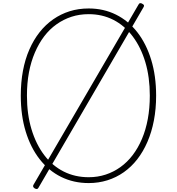

<svg xmlns="http://www.w3.org/2000/svg" viewBox="-20 -1170 1148 1247"><path d="M556 19Q458 19 377 -21Q296 -61 237.5 -136Q179 -211 147 -315.5Q115 -420 115 -549Q115 -635 129 -710Q143 -785 170.5 -848Q198 -911 237 -960.5Q276 -1010 325.5 -1044.5Q375 -1079 432.5 -1097Q490 -1115 556 -1115Q653 -1115 733.5 -1075Q814 -1035 872 -960.5Q930 -886 962 -781.5Q994 -677 994 -549Q994 -463 979.5 -387.5Q965 -312 937.5 -248.5Q910 -185 871.5 -135.5Q833 -86 784 -51.5Q735 -17 677.5 1Q620 19 556 19ZM556 -19Q614 -19 666 -36Q718 -53 762.5 -85Q807 -117 842 -163Q877 -209 902 -268Q927 -327 940 -397.5Q953 -468 953 -549Q953 -669 924 -766Q895 -863 842 -933.5Q789 -1004 716.5 -1041Q644 -1078 556 -1078Q496 -1078 444 -1061Q392 -1044 347 -1012Q302 -980 267 -934Q232 -888 206.5 -828.5Q181 -769 168 -699.5Q155 -630 155 -549Q155 -428 184.5 -330.5Q214 -233 267 -163Q320 -93 393.5 -56Q467 -19 556 -19ZM230 49Q226 57 220 57.5Q214 58 206 54Q190 44 197 31L880 -1141Q884 -1149 891 -1149.5Q898 -1150 905 -1145Q913 -1141 915 -1136Q917 -1131 912 -1123Z"/></svg>

Font: Playwrite FR Moderne Thin
Style: Regular
Weight: 250
Version: Version 1.002